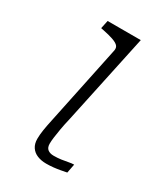

<svg xmlns="http://www.w3.org/2000/svg" viewBox="-142 -603 584 672"><g transform="rotate(30 149.5 -267.0)"><path d="M155 3Q135 3 119 -3.5Q103 -10 94 -23.5Q85 -37 85 -57Q85 -73 88 -92.5Q91 -112 96.5 -137Q102 -162 108 -192L164 -460Q166 -472 159 -479Q152 -486 136 -491.5Q120 -497 95 -502L85 -504L92 -537H226L148 -171Q142 -146 138.5 -125.5Q135 -105 133 -90Q131 -75 131 -64Q131 -48 140 -41Q149 -34 164 -34Q180 -34 194 -36Q208 -38 220.5 -40.5Q233 -43 242 -43L235 -7Q225 -5 211.5 -2.5Q198 0 184 1.5Q170 3 155 3Z"/></g></svg>

Font: Roboto Serif 20pt Thin
Style: Italic
Weight: 250
Italic angle: -10°
Version: Version 1.007